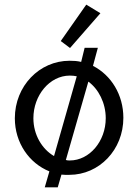

<svg xmlns="http://www.w3.org/2000/svg" viewBox="-20 -747 594 828"><path d="M352 -727 242 -570 282 -540 413 -690ZM280 -485C150 -485 44 -376 44 -237C44 -131 106 -43 193 -8L173 61H229L245 6L261 7H279C408 7 512 -101 512 -239C512 -339 459 -423 381 -463L402 -541H345L330 -480C314 -484 298 -485 280 -485ZM361 -395C405 -363 436 -303 436 -237C436 -138 366 -55 281 -55C275 -55 270 -55 264 -57ZM213 -74C161 -104 124 -166 124 -237C124 -336 194 -421 281 -421C291 -421 302 -420 311 -418Z"/></svg>

Font: Mint Spirit
Style: Regular
Weight: 400
Designer: HARENDAL Hirwen
Foundry: Arkandis Digital Foundry.
Version: Version 1.004;FFEdit